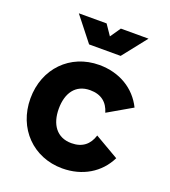

<svg xmlns="http://www.w3.org/2000/svg" viewBox="-135 -822 826 933"><g transform="rotate(20 278.5 -355.0)"><path d="M255.9 -722.7H112.3L210.9 -597.7H374L472.7 -722.7H329.6L292.5 -668.9ZM179.2 -253.9C179.2 -334.5 216.8 -390.6 292.5 -390.6C349.6 -390.6 383.8 -362.3 398.4 -312.5L523.4 -384.8C481.4 -470.2 397 -521 292.5 -521C142.6 -521 32.7 -408.7 32.7 -253.9C32.7 -99.1 143.6 13.2 293.5 13.2C397.5 13.2 481.9 -37.6 523.9 -123L399.4 -195.3C384.3 -145.5 350.1 -117.2 293.5 -117.2C217.8 -117.2 179.2 -173.3 179.2 -253.9Z"/></g></svg>

Font: Giphurs ExtraBold
Style: Regular
Weight: 800
Version: Version 1.000